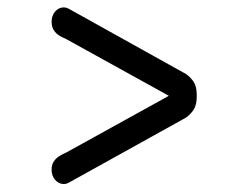

<svg xmlns="http://www.w3.org/2000/svg" viewBox="-20 -502 659 506"><path d="M498.5 -246.5Q498.5 -223 487.2 -208.5Q476 -194 462 -187.5L162 -21Q155 -17 148 -17Q135 -17 125.5 -27.8Q116 -38.5 116 -54.5Q116 -68 121.8 -76.5Q127.5 -85 136.2 -90.5Q145 -96 154.5 -100L429.5 -252V-247L154.5 -399Q145 -403 136.2 -408.2Q127.5 -413.5 121.8 -422.5Q116 -431.5 116 -444.5Q116 -461 125.5 -471.8Q135 -482.5 148 -482.5Q154.5 -482.5 162 -478.5L462 -311.5Q476 -305 487.2 -290.8Q498.5 -276.5 498.5 -252.5Z"/></svg>

Font: Sono ExtraLight Monospace
Style: Regular
Weight: 400
Version: Version 2.112